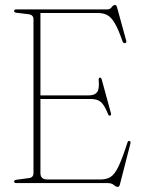

<svg xmlns="http://www.w3.org/2000/svg" viewBox="-20 -738 573 774"><path d="M37 -694Q37 -700 45.5 -700H412Q424 -700 430.2 -709Q436.5 -718 443.5 -718Q449.5 -718 452 -708L488.5 -575Q491.5 -565 483.5 -564Q476.5 -563 473.5 -572.5Q458 -617.5 444 -642.2Q430 -667 414 -676.2Q398 -685.5 375.5 -685.5H143V-353.5H338Q361 -353.5 371 -365.8Q381 -378 378 -412.5Q376.5 -423.5 382 -425Q388 -426.5 390.5 -416L427 -282.5Q429.5 -273 423.5 -272Q417.5 -270.5 415 -279.5Q400.5 -315 386.5 -327Q372.5 -339 345.5 -339H143V-40Q143 -14.5 171 -14.5H384.5Q409 -14.5 425.5 -24.5Q442 -34.5 457.2 -66Q472.5 -97.5 493.5 -162.5Q496.5 -171 501.5 -170Q508 -169 505.5 -158.5L463.5 5Q461 15.5 455 15.5Q447.5 15.5 439 7.8Q430.5 0 413.5 0H45.5Q37 0 37 -6.5Q37 -12.5 47 -13.5L96 -20Q115 -22 115 -40.5V-660Q115 -678 96 -680.5L47 -686.5Q37 -687.5 37 -694Z"/></svg>

Font: Fraunces 144pt S050 Thin
Style: Regular
Weight: 100
Version: Version 1.000; ttfautohint (v1.8.3)